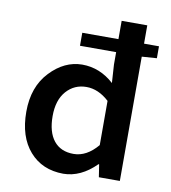

<svg xmlns="http://www.w3.org/2000/svg" viewBox="-81 -776 762 858"><g transform="rotate(10 300.0 -347.0)"><path d="M585.9 -623V-568.8L518.1 -564V0H422.9L414.1 -57.1H411.1Q342.3 11.7 263.2 12.2Q167 11.7 109.9 -53.7Q52.7 -119.1 52.7 -232.4Q52.7 -345.7 117.7 -414.1Q182.1 -482.4 262.7 -482.9Q343.3 -482.9 407.2 -424.8L401.9 -507.8V-564H237.8V-623H401.9V-706.1H518.1V-623ZM171.9 -233.9Q171.9 -161.1 203.1 -122.1Q234.4 -83 293 -83Q352.1 -83 401.9 -142.1V-342.8Q353 -387.7 298.8 -387.7Q244.1 -387.7 208 -347.2Q171.9 -306.2 171.9 -233.9Z"/></g></svg>

Font: SourceCodePro-Semibold
Style: Regular
Weight: 600
Monospace: yes
Designer: Paul D. Hunt
Foundry: Adobe Systems Incorporated
Version: Version 1.009;PS 1.000;hotconv 1.0.70;makeotf.lib2.5.5900